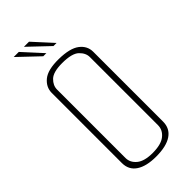

<svg xmlns="http://www.w3.org/2000/svg" viewBox="-249 -827 877 877"><g transform="rotate(-45 189.0 -389.0)"><path d="M188 2Q125 2 90.5 -21Q56 -44 56 -88V-541Q56 -578 87 -603.5Q118 -629 188 -628Q259 -627 291 -602.5Q323 -578 323 -540V-89Q323 -45 288.5 -21.5Q254 2 188 2ZM188 -21Q243 -21 269 -42Q295 -63 295 -94V-534Q295 -560 272 -582Q249 -604 186 -604Q128 -604 106 -582.5Q84 -561 84 -535V-93Q84 -63 109.5 -42Q135 -21 188 -21ZM147 -687 49 -780H82L167 -687ZM213 -687 115 -780H148L233 -687Z"/></g></svg>

Font: Smooch Sans ExtraLight
Style: Regular
Weight: 200
Designer: Robert E. Leuschke
Foundry: Robert E. Leuschke
Version: Version 1.010; ttfautohint (v1.8.3)